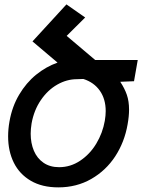

<svg xmlns="http://www.w3.org/2000/svg" viewBox="-20 -816 640 851"><path d="M16 -211.5Q16 -244 22 -277.5Q33.5 -343.5 64.8 -396.2Q96 -449 140 -484.8Q184 -520.5 235 -538.5L124 -632.5L274.5 -796.5L357.5 -738.5L275.5 -657L402 -550H590.5L574 -456L513 -453.5Q532.5 -424 542.2 -395.8Q552 -367.5 552 -330Q552 -300.5 545.5 -264.5Q532 -186.5 490.8 -123.2Q449.5 -60 384.5 -22.8Q319.5 14.5 238.5 14.5Q166.5 14.5 116.5 -14.8Q66.5 -44 41.2 -95Q16 -146 16 -211.5ZM444.5 -280.5Q448.5 -304.5 448.5 -323.5Q448.5 -377 422.5 -414Q396.5 -451 349.5 -466L321 -465Q276 -465 233.8 -441Q191.5 -417 161 -372.2Q130.5 -327.5 120 -269Q116 -244 116 -223.5Q116 -181.5 130.2 -147.8Q144.5 -114 173 -94.5Q201.5 -75 242 -75Q292.5 -75 335.5 -103.8Q378.5 -132.5 406.8 -179.5Q435 -226.5 444.5 -280.5Z"/></svg>

Font: JuliaMono MediumItalic
Style: Regular
Weight: 500
Italic angle: -9°
Monospace: yes
Designer: cormullion
Foundry: corm
Version: Version 0.049; ttfautohint (v1.8.4)